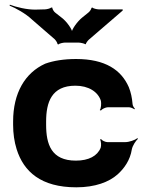

<svg xmlns="http://www.w3.org/2000/svg" viewBox="-20 -790 609 820"><path d="M177 -257V-271C177 -353 200 -424 302 -424C358 -424 399 -398 411 -359C413 -349 412 -326 406 -320L411 -318C415 -324 431 -332 441 -332H530C538 -332 549 -327 554 -323L556 -326C552 -330 546 -339 546 -347C544 -372 539 -396 530 -418C498 -491 430 -538 305 -538C254 -538 209 -531 173 -518C87 -479 36 -393 36 -271V-257C36 -220 41 -185 51 -153C81 -57 155 10 306 10C387 10 446 -13 482 -45C510 -70 536 -106 543 -152C546 -168 560 -189 569 -197L567 -200C557 -192 532 -183 515 -183H439C430 -183 415 -190 412 -196L407 -194C412 -188 413 -168 410 -159C396 -124 359 -104 304 -104C199 -104 177 -174 177 -257ZM244 -714 216 -736C211 -739 202 -753 204 -757L198 -758C197 -754 178 -750 172 -750L133 -749C96 -748 48 -760 22 -770L21 -766C46 -756 90 -732 116 -707L214 -622C218 -618 227 -605 225 -602L230 -600C231 -604 250 -608 256 -608H317C323 -608 342 -604 344 -601L347 -602C346 -605 356 -618 360 -621L504 -745V-750H401C395 -750 376 -754 375 -758L370 -756C372 -753 362 -739 357 -736L331 -715C311 -699 285 -664 285 -647H290C290 -664 264 -699 244 -714Z"/></svg>

Font: Asimov
Style: EdgeWide
Weight: 500
Designer: Google
Version: Version 2.000980: 2014